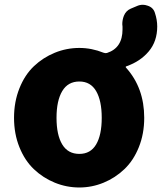

<svg xmlns="http://www.w3.org/2000/svg" viewBox="-20 -788 692 821"><path d="M319.3 -129.9Q367.2 -129.9 391.1 -170.4Q415 -210.9 415 -284.2Q415 -357.4 391.1 -398.4Q367.2 -439.5 319.3 -439.5Q270.5 -439.5 246.1 -398.4Q221.7 -357.4 221.7 -284.2Q221.7 -210.9 246.1 -170.4Q270.5 -129.9 319.3 -129.9ZM503.9 -673.8Q502.9 -678.7 502.9 -684.6Q502.9 -703.1 509.8 -720.7Q518.6 -742.2 539.1 -751L564.5 -761.7Q577.1 -767.6 590.8 -767.6Q600.6 -767.6 611.3 -763.7Q635.7 -755.9 642.6 -732.4Q652.3 -703.1 652.3 -674.8Q652.3 -611.3 616.2 -568.4Q580.1 -525.4 521.5 -504.9Q514.6 -502.9 519.5 -498Q596.7 -412.1 596.7 -284.2Q596.7 -215.8 573.7 -158.7Q550.8 -101.6 511.7 -64.5Q472.7 -27.3 422.9 -6.8Q373 13.7 319.3 13.7Q264.6 13.7 214.4 -6.8Q164.1 -27.3 125 -64.5Q85.9 -101.6 63 -158.7Q40 -215.8 40 -284.2Q40 -352.5 63 -410.2Q85.9 -467.8 125 -504.9Q164.1 -542 214.4 -562.5Q264.6 -583 319.3 -583Q372.1 -583 422.9 -562.5Q430.7 -559.6 437.5 -561.5Q503.9 -583 503.9 -662.1Q503.9 -668 503.9 -673.8Z"/></svg>

Font: Gen Jyuu Gothic Heavy
Style: Bold
Weight: 900
Designer: [Source Han Sans]
Ryoko NISHIZUKA  (kana & ideographs); Paul D. Hunt (Latin, Greek & Cyrillic); Wenlong ZHANG  (bopomofo
Version: Version 1.002.20150607